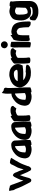

<svg xmlns="http://www.w3.org/2000/svg" viewBox="1679 -2388 874 4272"><g transform="rotate(-90 2116.0 -252.0)"><path d="M5 -486 8 -457C9 -449 17 -433 17 -419C17 -410 18 -405 19 -400V-398L25 -382V-380C32 -367 40 -354 48 -339C81 -242 126 -151 172 -66C180 -52 188 -32 199 -15L200 -14L201 -13C213 4 238 14 262 2L266 0L269 -4C294 -32 296 -66 304 -90C313 -117 320 -146 328 -172C330 -177 331 -180 333 -186C339 -207 347 -224 357 -244L360 -233C362 -225 363 -219 365 -213L366 -212V-211C383 -169 400 -129 419 -88L423 -77L424 -76C431 -63 439 -50 446 -38V-37C446 -37 454 -3 486 4L495 6L504 2C526 -8 542 -26 551 -47L553 -51V-55C554 -58 554 -63 555 -68C580 -137 606 -211 640 -270L665 -311V-312C669 -320 672 -327 676 -335C694 -361 710 -390 726 -416L740 -442L712 -453C691 -461 666 -467 639 -468H635L630 -467C594 -456 586 -414 583 -409L582 -407L581 -405C572 -382 560 -365 546 -337L525 -297C521 -288 520 -284 519 -281C504 -245 494 -202 484 -163C471 -192 459 -223 450 -256L449 -259L425 -309C417 -329 408 -380 365 -398L352 -403L340 -395C314 -377 306 -348 299 -335C292 -325 287 -313 283 -303C262 -264 245 -220 235 -169C221 -204 208 -241 195 -277H194V-278C179 -314 166 -361 149 -401C147 -406 145 -412 145 -413V-420L141 -426C136 -434 132 -445 125 -457L119 -468L81 -475C69 -481 53 -486 34 -486Z M730 -110H731C733 -102 735 -95 737 -89C744 -55 770 -29 801 -16C836 2 880 14 930 14C953 14 981 10 1004 2L1006 1L1009 -1C1011 -2 1012 -3 1015 -5L1023 0C1024 0 1023 0 1024 1L1031 11H1045C1074 11 1101 4 1123 -7L1137 -14V-110C1137 -177 1130 -242 1127 -306L1126 -335C1125 -369 1125 -388 1096 -416C1065 -445 1022 -439 1014 -438C1006 -438 997 -436 993 -435C942 -431 909 -412 878 -393C805 -346 745 -276 732 -172C730 -153 726 -132 730 -111ZM860 -136C860 -138 862 -146 862 -159C862 -182 866 -209 871 -224V-225V-227C885 -284 924 -319 974 -349C980 -351 989 -353 1000 -355C1002 -322 1003 -292 1005 -258C1005 -241 1008 -211 1008 -198V-197V-196C1009 -181 1010 -169 1010 -154L1009 -135V-133C986 -122 958 -111 933 -112H932C917 -112 904 -113 892 -115C880 -118 867 -121 862 -124C861 -128 861 -131 860 -136Z M1141 -110H1142C1144 -102 1146 -95 1148 -89C1155 -55 1181 -29 1212 -16C1247 2 1291 14 1341 14C1364 14 1392 10 1415 2L1417 1L1420 -1C1422 -2 1423 -3 1426 -5L1434 0C1435 0 1434 0 1435 1L1442 11H1456C1485 11 1512 4 1534 -7L1548 -14V-110C1548 -177 1541 -242 1538 -306L1537 -335C1536 -369 1536 -388 1507 -416C1476 -445 1433 -439 1425 -438C1417 -438 1408 -436 1404 -435C1353 -431 1320 -412 1289 -393C1216 -346 1156 -276 1143 -172C1141 -153 1137 -132 1141 -111ZM1271 -136C1271 -138 1273 -146 1273 -159C1273 -182 1277 -209 1282 -224V-225V-227C1296 -284 1335 -319 1385 -349C1391 -351 1400 -353 1411 -355C1413 -322 1414 -292 1416 -258C1416 -241 1419 -211 1419 -198V-197V-196C1420 -181 1421 -169 1421 -154L1420 -135V-133C1397 -122 1369 -111 1344 -112H1343C1328 -112 1315 -113 1303 -115C1291 -118 1278 -121 1273 -124C1272 -128 1272 -131 1271 -136Z M1553 -159C1553 -151 1553 -146 1554 -135C1554 -125 1556 -115 1556 -111C1556 -85 1560 -63 1563 -42L1565 -29L1577 -24C1605 -10 1641 -11 1668 -18L1682 -22L1686 -35C1693 -59 1686 -77 1684 -90L1683 -112L1682 -113V-130V-131C1681 -143 1680 -156 1680 -167V-277C1680 -296 1687 -303 1702 -313C1720 -324 1740 -332 1764 -336L1766 -337L1779 -340C1793 -339 1808 -336 1820 -332L1841 -325L1852 -342C1855 -347 1859 -352 1864 -357L1865 -359L1877 -375C1883 -380 1889 -386 1892 -391L1895 -395L1896 -400C1899 -428 1870 -447 1839 -452H1837H1832C1820 -454 1801 -457 1780 -454C1744 -454 1709 -442 1682 -425C1681 -427 1678 -432 1675 -436L1660 -453L1603 -416C1584 -408 1566 -393 1556 -375L1553 -370Z M1901 -110H1902C1904 -102 1906 -95 1908 -89C1915 -55 1941 -29 1972 -16C2007 2 2051 14 2101 14C2124 14 2152 10 2175 2L2177 1L2180 -1C2182 -2 2183 -3 2186 -5L2194 0C2195 0 2194 0 2195 1L2202 11H2216C2245 11 2272 4 2294 -7L2308 -14V-111C2308 -179 2301 -243 2298 -307L2297 -337C2296 -375 2294 -417 2294 -456V-509C2294 -518 2295 -522 2296 -532C2298 -540 2310 -569 2288 -593L2285 -597L2281 -599C2268 -605 2257 -607 2245 -605L2183 -648L2175 -610C2168 -580 2167 -549 2167 -516V-515V-514C2168 -499 2168 -483 2168 -467C2168 -459 2168 -452 2169 -441V-436C2169 -436 2167 -435 2164 -435C2114 -432 2080 -412 2049 -393C1976 -346 1916 -276 1903 -172C1901 -153 1897 -132 1901 -111ZM2031 -136C2031 -138 2033 -146 2033 -159C2033 -182 2037 -209 2042 -224V-225V-227C2056 -284 2095 -319 2145 -349C2151 -351 2160 -353 2171 -355C2173 -322 2174 -292 2176 -258C2176 -241 2179 -211 2179 -198V-197V-196C2180 -181 2181 -169 2181 -154L2180 -135V-133C2157 -122 2129 -111 2104 -112H2103C2088 -112 2075 -113 2063 -115C2051 -118 2038 -121 2033 -124C2032 -128 2032 -131 2031 -136Z M2307 -252C2307 -236 2309 -222 2313 -208C2328 -160 2356 -118 2393 -86C2439 -47 2498 -14 2571 -5C2622 1 2672 0 2718 -10H2720H2721C2753 -18 2805 -34 2811 -81L2813 -96L2797 -103C2785 -108 2767 -114 2746 -114H2717C2698 -114 2678 -116 2661 -118L2652 -120L2643 -115C2642 -115 2634 -113 2621 -112C2549 -115 2500 -137 2467 -172H2646C2689 -172 2725 -177 2761 -183H2791L2799 -195C2813 -219 2829 -256 2827 -296L2824 -321C2823 -333 2819 -344 2814 -355C2803 -383 2785 -403 2766 -421C2733 -454 2689 -472 2636 -479C2602 -484 2562 -484 2530 -473C2468 -460 2408 -433 2368 -391C2361 -385 2353 -375 2346 -364C2325 -333 2309 -297 2307 -253ZM2446 -295C2450 -305 2455 -315 2463 -326C2467 -332 2473 -336 2484 -345C2518 -372 2595 -393 2653 -374H2654C2667 -370 2678 -360 2688 -345C2695 -336 2698 -326 2699 -315V-310C2690 -305 2681 -300 2666 -298L2643 -296H2642C2637 -295 2632 -295 2625 -295Z M2837 -159C2837 -151 2837 -146 2838 -135C2838 -125 2840 -115 2840 -111C2840 -85 2844 -63 2847 -42L2849 -29L2861 -24C2889 -10 2925 -11 2952 -18L2966 -22L2970 -35C2977 -59 2970 -77 2968 -90L2967 -112L2966 -113V-130V-131C2965 -143 2964 -156 2964 -167V-277C2964 -296 2971 -303 2986 -313C3004 -324 3024 -332 3048 -336L3050 -337L3063 -340C3077 -339 3092 -336 3104 -332L3125 -325L3136 -342C3139 -347 3143 -352 3148 -357L3149 -359L3161 -375C3167 -380 3173 -386 3176 -391L3179 -395L3180 -400C3183 -428 3154 -447 3123 -452H3121H3116C3104 -454 3085 -457 3064 -454C3028 -454 2993 -442 2966 -425C2965 -427 2962 -432 2959 -436L2944 -453L2887 -416C2868 -408 2850 -393 2840 -375L2837 -370Z M3178 -593C3178 -549 3215 -516 3256 -516C3297 -516 3333 -548 3333 -591C3333 -635 3297 -669 3255 -669C3213 -669 3178 -636 3178 -593ZM3195 -343C3195 -318 3197 -297 3197 -273V-19L3216 -14C3235 -9 3261 -3 3288 -3H3305L3312 -19C3320 -35 3324 -54 3324 -75V-273C3324 -299 3322 -320 3322 -343V-437L3304 -443C3284 -450 3259 -455 3232 -455H3214L3208 -439C3201 -424 3195 -404 3195 -382Z M3340 -71C3340 -54 3346 -39 3355 -28H3362H3377C3394 -28 3407 -31 3422 -38H3468V-197C3468 -226 3472 -262 3481 -281V-282V-283C3486 -290 3492 -297 3497 -300C3502 -303 3515 -308 3518 -308H3522L3526 -312C3534 -315 3543 -317 3559 -317C3560 -317 3563 -316 3568 -315L3570 -310L3573 -309C3587 -305 3600 -297 3612 -285L3613 -281L3614 -280C3618 -278 3622 -272 3625 -264L3626 -261L3631 -249C3636 -221 3639 -191 3642 -160L3643 -139C3643 -123 3644 -107 3645 -91C3645 -75 3646 -58 3646 -44V-52L3683 -18L3686 -16C3698 -11 3716 -6 3737 -6H3748H3755C3765 -12 3774 -22 3774 -34V-78C3774 -91 3773 -102 3773 -111V-115V-117C3772 -123 3772 -130 3772 -138V-143V-145C3770 -158 3769 -171 3768 -186V-187V-188C3765 -206 3762 -231 3759 -252C3755 -280 3744 -309 3733 -334C3711 -378 3671 -415 3605 -428C3572 -437 3542 -441 3507 -430L3504 -429L3502 -430C3492 -425 3484 -420 3475 -415V-457L3373 -389L3370 -393C3348 -341 3340 -277 3340 -208Z M3797 -217C3797 -140 3825 -82 3867 -41C3889 -18 3920 -4 3958 0C4015 9 4061 -7 4101 -23C4098 8 4087 23 4065 29C4051 33 4038 35 4020 36C3955 42 3925 36 3890 7L3888 1L3887 -2L3886 -5C3872 -30 3843 -33 3825 -22C3817 -17 3808 -8 3807 6L3799 43V45C3798 60 3799 74 3800 85L3801 95L3808 101C3814 107 3819 111 3824 115C3880 156 3932 168 4012 164C4021 164 4031 163 4036 163H4037H4039C4066 160 4091 154 4114 145C4191 118 4227 53 4229 -18C4229 -25 4230 -33 4230 -43V-88C4230 -197 4232 -310 4218 -413C4221 -420 4223 -429 4223 -438V-452L4211 -460C4197 -469 4180 -474 4161 -474H4119L4112 -466C4111 -465 4110 -466 4105 -459C4081 -466 4053 -474 4022 -478C4019 -479 4012 -480 4005 -480C3951 -480 3906 -459 3872 -435C3833 -411 3816 -375 3807 -332C3801 -296 3797 -258 3797 -217ZM3926 -259C3926 -295 3932 -319 3941 -330C3958 -344 3979 -355 4007 -355C4033 -355 4060 -342 4084 -331L4085 -285C4085 -274 4085 -263 4084 -254V-253V-252C4084 -222 4083 -195 4080 -165V-163V-129C4079 -126 4077 -123 4075 -117C4056 -94 4018 -68 3973 -74C3969 -75 3962 -78 3956 -81H3955C3954 -83 3949 -90 3947 -97V-99L3946 -100C3929 -133 3926 -195 3926 -259Z"/></g></svg>

Font: SolarCharger
Style: 1050
Weight: 1000
Designer: Mew Too
Foundry: Cannot Into Space Fonts/KineticPlasma Fonts
Version: Version 1.100